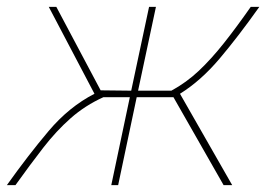

<svg xmlns="http://www.w3.org/2000/svg" viewBox="-30 -539 796 559"><path d="M-10 0Q52 -87 111.5 -157.5Q171 -228 245 -266L112 -519H134L263 -276L352 -275L404 -519H424L372 -275H469Q513 -299 549 -333Q585 -367 621.5 -413Q658 -459 700 -519H725Q664 -433 609.5 -368.5Q555 -304 494 -266L646 0H621L475 -256H368L314 0H294L348 -256H271Q218 -232 176 -195Q134 -158 96 -109Q58 -60 15 0Z"/></svg>

Font: Raleway Thin
Style: Italic
Weight: 100
Italic angle: -12°
Designer: Matt McInerney, Pablo Impallari, Rodrigo Fuenzalida
Foundry: Matt McInerney, Pablo Impallari, Rodrigo Fuenzalida
Version: Version 4.026